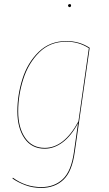

<svg xmlns="http://www.w3.org/2000/svg" viewBox="-20 -728 534 940"><path d="M419 -494 346 16Q333 112 290.5 152Q248 192 182 192Q140 192 104 178.5Q68 165 41 146L43 142Q106 188 182 188Q246 188 287.5 149Q329 110 342 16L362 -125Q329 -63 287 -31.5Q245 0 199 0Q135 0 100 -50.5Q65 -101 65 -183Q65 -263 90 -342Q115 -421 169.5 -474Q224 -527 305 -527Q369 -527 419 -494ZM69 -183Q69 -103 103 -53.5Q137 -4 199 -4Q294 -4 364 -134L415 -492Q366 -524 305 -524Q225 -524 172 -471.5Q119 -419 94 -340.5Q69 -262 69 -183ZM313 -700Q313 -703 315 -705.5Q317 -708 321 -708Q328 -708 328 -701Q328 -698 326 -695.5Q324 -693 321 -693Q318 -693 315.5 -695.5Q313 -698 313 -700Z"/></svg>

Font: Fira Sans Condensed Four
Style: Italic
Weight: 100
Width: 3
Italic angle: -8°
Designer: bBox Type GmbH & Carrois Corporate GbR & Edenspiekermann AG
Foundry: bBox Type GmbH & Carrois Corporate GbR & Edenspiekermann AG
Version: Version 4.301